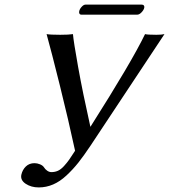

<svg xmlns="http://www.w3.org/2000/svg" viewBox="-20 -797 739 839"><path d="M376 -161.1Q346.7 -117.2 322.8 -86.9Q298.8 -56.6 270.5 -30.3Q242.2 -3.9 212.2 9Q182.1 22 149.4 22Q116.2 22 92.3 6.1Q68.4 -9.8 73.2 -33.2Q78.1 -55.2 93 -69.6Q107.9 -84 130.9 -84Q142.6 -84 155 -78.9Q167.5 -73.7 172.9 -64.9Q177.2 -57.6 186 -51.3Q194.8 -44.9 204.6 -44.9Q220.2 -44.9 233.2 -50.8Q246.1 -56.6 259.3 -71Q272.5 -85.4 282 -98.9Q291.5 -112.3 308.1 -138.2Q278.8 -273.9 241.7 -423.1Q204.6 -572.3 183.6 -647.9Q200.2 -645 243.2 -645Q281.2 -645 298.8 -647.9Q301.3 -616.7 321.3 -504.9Q341.3 -393.1 375 -242.7Q555.7 -527.3 613.8 -647.9Q625 -645 663.1 -645Q686 -645 698.7 -647.9ZM579.6 -732.9H335.9Q329.6 -732.9 327.1 -737.5Q324.7 -742.2 326.2 -748Q328.1 -757.8 336.9 -767.3Q345.7 -776.9 354 -776.9H599.1Q606 -776.9 608.9 -772.5Q611.8 -768.1 610.4 -763.2Q608.4 -753.4 598.6 -743.2Q588.9 -732.9 579.6 -732.9Z"/></svg>

Font: Linux Biolinum G
Style: Italic
Weight: 400
Italic angle: -12°
Designer: Philipp H. Poll
Foundry: Philipp H. Poll
Version: Version 0.5.1